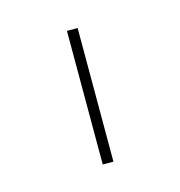

<svg xmlns="http://www.w3.org/2000/svg" viewBox="-53 -789 326 347"><g transform="rotate(-15 110.0 -615.0)"><path d="M100 -490V-740H120V-490Z"/></g></svg>

Font: IBM Plex Sans Hebrew Thin
Style: Regular
Weight: 100
Designer: Mike Abbink, Paul van der Laan, Pieter van Rosmalen, Yanek Iontef
Foundry: Bold Monday
Version: Version 1.2